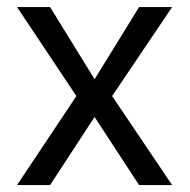

<svg xmlns="http://www.w3.org/2000/svg" viewBox="-20 -536 549 556"><path d="M125 -515.6 253.9 -306.6 382.8 -515.6H478.5L304.7 -257.8L478.5 0H382.8L253.9 -197.3L125 0H29.3L201.2 -257.8L29.3 -515.6Z"/></svg>

Font: Inter Display
Style: Regular
Weight: 400
Designer: Rasmus Andersson
Foundry: rsms
Version: Version 4.000;git-37864ae